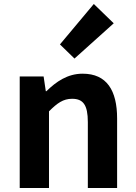

<svg xmlns="http://www.w3.org/2000/svg" viewBox="-20 -944 681 964"><path d="M79 0H226V-385C267 -426 297 -448 342 -448C397 -448 421 -418 421 -331V0H568V-349C568 -490 516 -574 395 -574C319 -574 262 -534 213 -486H210L199 -560H79ZM354 -650 551 -827 451 -924 281 -721Z"/></svg>

Font: Noto Sans TC
Style: Bold
Weight: 700
Designer: Ryoko NISHIZUKA 西塚涼子 (kana, bopomofo & ideographs); Paul D. Hunt (Latin, Greek & Cyrillic); Sandoll Communications 산돌커뮤니
Foundry: Adobe
Version: Version 2.004;hotconv 1.0.118;makeotfexe 2.5.65603